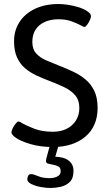

<svg xmlns="http://www.w3.org/2000/svg" viewBox="-20 -726 540 956"><path d="M244 6Q180 6 130 -9Q80 -24 56 -42Q37 -56 37 -67Q37 -75 43.5 -88Q50 -101 58.5 -111Q67 -121 72 -121Q75 -121 80.5 -118.5Q86 -116 93 -111Q113 -100 151 -85Q189 -70 244 -70Q282 -70 311.5 -84.5Q341 -99 358 -126Q375 -153 375 -188Q375 -228 353.5 -252.5Q332 -277 297.5 -293Q263 -309 224 -324Q192 -336 161 -350.5Q130 -365 105 -386Q80 -407 65 -439.5Q50 -472 50 -521Q50 -575 77.5 -617Q105 -659 155 -682.5Q205 -706 272 -706Q293 -706 319.5 -702Q346 -698 371.5 -690Q397 -682 413 -671Q433 -659 433 -645Q433 -638 427 -625Q421 -612 413.5 -602Q406 -592 401 -592Q397 -592 390.5 -595.5Q384 -599 374 -604Q358 -612 333 -621Q308 -630 270 -630Q233 -630 203.5 -617Q174 -604 157.5 -579Q141 -554 141 -517Q141 -481 160 -460Q179 -439 210 -425.5Q241 -412 277 -398Q310 -385 343.5 -369.5Q377 -354 405 -331Q433 -308 449.5 -273.5Q466 -239 466 -188Q466 -143 450.5 -107Q435 -71 405.5 -46Q376 -21 335.5 -7.5Q295 6 244 6ZM231 210Q209 210 182 205Q155 200 135.5 190Q116 180 116 167Q116 158 120 149.5Q124 141 135 141Q147 141 169.5 151Q192 161 228 161Q237 161 249.5 158.5Q262 156 272 148.5Q282 141 282 126Q282 109 271 103Q260 97 245.5 94.5Q231 92 220 89Q209 86 209 76Q209 72 210.5 64.5Q212 57 216.5 41.5Q221 26 228 0H271L254 59L245 54Q295 54 320.5 72.5Q346 91 346 125Q346 162 327.5 180Q309 198 282.5 204Q256 210 231 210Z"/></svg>

Font: Asap
Style: Regular
Weight: 400
Designer: Pablo Cosgaya
Foundry: Omnibus-Type
Version: Version 3.001